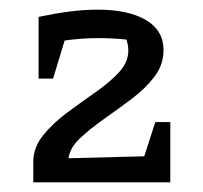

<svg xmlns="http://www.w3.org/2000/svg" viewBox="-20 -753 420 398"><path d="M49 -375V-417Q49 -447 69 -472Q89 -497 118.5 -519Q148 -541 177.5 -561.5Q207 -582 226.5 -603Q246 -624 246 -648Q246 -660 242 -671Q213 -674 185 -674Q149 -674 114 -669L90 -590H60V-718Q93 -725 123.5 -729Q154 -733 182 -733Q246 -733 282.5 -711.5Q319 -690 319 -649Q319 -619 300.5 -594.5Q282 -570 253.5 -548.5Q225 -527 196.5 -507Q168 -487 146.5 -467Q125 -447 122 -425L279 -429L302 -500H333V-375Z"/></svg>

Font: Piazzolla Medium
Style: Regular
Weight: 500
Designer: Juan Pablo del Peral
Foundry: Huerta Tipografica
Version: Version 1.330